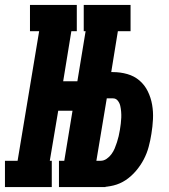

<svg xmlns="http://www.w3.org/2000/svg" viewBox="-63 -755 683 775"><path d="M275 -629V-735H464V-629ZM-43 0V-106H8L95 -629H58V-735H247V-629H225L192 -427H314L295 -308H172L138 -106H146V0ZM175 0V-106H363V0ZM179 0 300 -735H430L386 -464H393Q423 -464 451 -456Q479 -448 500 -430Q521 -412 533.5 -386.5Q546 -361 551 -332.5Q556 -304 554.5 -274Q553 -244 548 -214Q544 -188 537 -162Q530 -136 517.5 -112Q505 -88 486.5 -66Q468 -44 445 -28.5Q422 -13 395.5 -6.5Q369 0 343 0ZM326 -106H343Q356 -106 367.5 -114Q379 -122 387 -133Q395 -144 400 -156Q405 -168 409 -180.5Q413 -193 416 -205.5Q419 -218 421 -231Q423 -243 424.5 -255.5Q426 -268 426.5 -280Q427 -292 426 -304Q425 -316 422.5 -327.5Q420 -339 412.5 -348.5Q405 -358 393 -358H368Z"/></svg>

Font: Iosevka Slab HvExObl
Style: Regular
Weight: 900
Width: 7
Italic angle: -9°
Monospace: yes
Designer: Belleve Invis
Foundry: Belleve Invis
Version: Version 11.1.1; ttfautohint (v1.8.3)